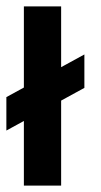

<svg xmlns="http://www.w3.org/2000/svg" viewBox="-28 -583 317 603"><path d="M-8 -173V-278L237 -412V-307ZM47 0V-563H164V0Z"/></svg>

Font: Darker Grotesque ExtraBold
Style: Regular
Weight: 800
Designer: Gabriel Lam
Foundry: TypeRant
Version: Version 1.000;gftools[0.9.28]